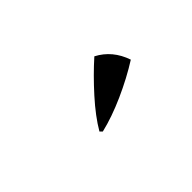

<svg xmlns="http://www.w3.org/2000/svg" viewBox="-10 -1109 556 556"><g transform="rotate(-45 268.0 -830.5)"><path d="M209.5 -744.1 202.6 -751Q225.6 -790.5 265.9 -835.2Q306.2 -879.9 346.2 -915.5Q395 -890.1 414.1 -834Q367.7 -804.7 312.5 -780Q257.3 -755.4 209.5 -744.1Z"/></g></svg>

Font: Cinzel Bold
Style: Regular
Weight: 700
Designer: Natanael Gama
Version: Version 1.001;PS 001.001;hotconv 1.0.56;makeotf.lib2.0.21325